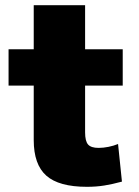

<svg xmlns="http://www.w3.org/2000/svg" viewBox="-20 -710 536 740"><path d="M315 10Q207 10 158.5 -33Q110 -76 110 -170V-380H13V-520H110V-690H308V-520H453V-380H308V-200Q308 -166 319.5 -153Q331 -140 360 -140Q378 -140 398 -144Q418 -148 435 -155L450 -10Q413 0 382 5Q351 10 315 10Z"/></svg>

Font: M PLUS 2 Thin Black
Style: Regular
Weight: 900
Version: Version 1.001